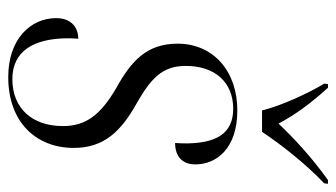

<svg xmlns="http://www.w3.org/2000/svg" viewBox="-195 -611 816 466"><g transform="rotate(90 213.0 -378.0)"><path d="M248 -606H300C332 -654 377 -711 425 -757L426 -766H417C361 -726 315 -683 280 -646C257 -689 230 -725 193 -766H184L183 -757C206 -719 237 -652 248 -606ZM167 10C277 10 339 -58 339 -149C339 -223 298 -264 232 -301C171 -336 140 -363 140 -421C140 -491 179 -536 244 -536C306 -536 327 -492 328 -425C328 -416 328 -406 327 -395C358 -395 379 -411 379 -444C379 -495 341 -546 248 -546C153 -546 86 -488 86 -401C86 -327 127 -289 194 -252C259 -214 286 -178 286 -123C286 -47 242 0 172 0C104 0 74 -52 73 -131C73 -140 73 -150 74 -160C51 -160 24 -147 24 -106C24 -45 74 10 167 10Z"/></g></svg>

Font: Noto Serif Display SemiCondensed Light
Style: Italic
Weight: 300
Width: 4
Italic angle: -12°
Designer: Monotype Design Team
Foundry: Monotype Imaging Inc.
Version: Version 2.009